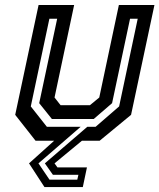

<svg xmlns="http://www.w3.org/2000/svg" viewBox="-20 -560 634 764"><path d="M157 184.5 95.5 90 195.5 0H121.5L40.5 -103L133.5 -540H275L197 -172L221 -141.5H338L375 -172L453 -540H594.5L501.5 -103L376.5 0H306L197 90L208.5 106H326L309.5 184.5ZM177 155H287.5L292 135.5H190.5L158.5 90L327.5 -55.5H360.5L454 -136.5L528 -485.5H497.5L426 -149.5L353 -86.5H186.5L136 -149.5L207.5 -485.5H176.5L102.5 -136.5L166.5 -55.5H301L133 90Z"/></svg>

Font: Tourney SemiBold
Style: Italic
Weight: 600
Italic angle: -12°
Version: Version 1.015